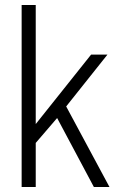

<svg xmlns="http://www.w3.org/2000/svg" viewBox="-20 -743 474 763"><path d="M66 0V-723H122V-250L342 -526H407L243 -320L415 0H353L207 -274L122 -175V0Z"/></svg>

Font: Archivo SemiCondensed ExtraLight
Style: Regular
Weight: 250
Width: 4
Designer: Hector Gatti
Foundry: Omnibus-Type
Version: Version 2.001